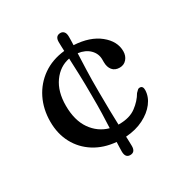

<svg xmlns="http://www.w3.org/2000/svg" viewBox="-149 -660 810 850"><g transform="rotate(-30 256.0 -234.5)"><path d="M293.5 -235Q293.5 -182 294.5 -140.2Q295.5 -98.5 296.5 -65.5Q299 -65.5 301 -65.5Q354 -65.5 386.8 -89.8Q419.5 -114 437.5 -145.5Q445 -153.5 449.5 -157.2Q454 -161 460 -160.5Q476 -160 475.5 -138.5Q474.5 -105 452 -75.5Q429.5 -46 390 -26Q350.5 -6 299 -2.5Q299.5 11.5 300 23.8Q300.5 36 300.5 46.5Q300.5 77.5 274.5 77.5Q249.5 77.5 249.5 44.5Q249.5 34.5 250 22.8Q250.5 11 251 -3Q188 -8.5 140.8 -38.2Q93.5 -68 67.5 -116.5Q41.5 -165 41.5 -227Q41.5 -291 67.2 -343Q93 -395 140 -428Q187 -461 251.5 -468Q251 -481.5 250.5 -493Q250 -504.5 250 -514.5Q250 -545.5 276.5 -545.5Q287 -545.5 294 -537.5Q301 -529.5 301 -512.5Q301 -503 300.8 -492.2Q300.5 -481.5 300 -469.5Q381.5 -465 429.5 -426.2Q477.5 -387.5 477.5 -336.5Q477.5 -313 463.8 -297Q450 -281 428 -281Q404 -281 391.2 -296.5Q378.5 -312 378.5 -337.5V-351Q378.5 -381 356.8 -402.8Q335 -424.5 298 -429.5Q296.5 -394 294.8 -346.2Q293 -298.5 293.5 -235ZM136.5 -254.5Q136.5 -179 169.2 -132.2Q202 -85.5 255 -71Q256.5 -103.5 257.8 -144Q259 -184.5 258.5 -235Q258.5 -297.5 256.8 -345Q255 -392.5 253.5 -428Q202 -418 169.2 -372Q136.5 -326 136.5 -254.5Z"/></g></svg>

Font: Fraunces 9pt S100
Style: Regular
Weight: 400
Version: Version 1.000; ttfautohint (v1.8.3)